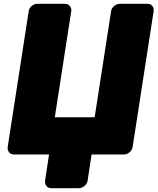

<svg xmlns="http://www.w3.org/2000/svg" viewBox="-20 -768 822 1002"><path d="M173 -748C157 -748 134 -734 130 -711L20 0C18 16 28 38 51 38H236L215 176C213 192 223 214 246 214H393C409 214 433 199 437 176L458 38H629C645 38 668 23 672 0L782 -711C784 -727 774 -748 751 -748H604C588 -748 564 -734 560 -711L474 -156H266L352 -711C354 -727 343 -748 320 -748Z"/></svg>

Font: Asimov Print
Style: EIt
Weight: 500
Designer: Google
Version: Version 2.000980; 2014